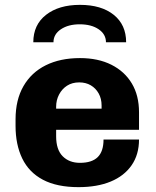

<svg xmlns="http://www.w3.org/2000/svg" viewBox="-20 -760 640 790"><path d="M303 10Q214 10 156.5 -20.5Q99 -51 71.5 -108Q44 -165 44 -242V-269Q44 -349 76.5 -405.5Q109 -462 168.5 -491.5Q228 -521 309 -521Q384 -521 438.5 -493.5Q493 -466 522.5 -416.5Q552 -367 552 -298V-226H211V-199Q211 -144 238 -117Q265 -90 309 -90Q358 -90 382 -113.5Q406 -137 406 -186H552Q552 -124 521.5 -80Q491 -36 435.5 -13Q380 10 303 10ZM211 -313H398V-326Q398 -354 386 -375.5Q374 -397 353.5 -409Q333 -421 306 -421Q277 -421 256 -407.5Q235 -394 223 -371Q211 -348 211 -321ZM117 -586Q117 -658 169.5 -699Q222 -740 309 -740Q397 -740 448 -699Q499 -658 499 -586H416Q416 -619 386 -639.5Q356 -660 308 -660Q261 -660 230.5 -639.5Q200 -619 200 -586Z"/></svg>

Font: Chivo Mono Medium
Style: Bold
Weight: 700
Monospace: yes
Version: Version 1.008